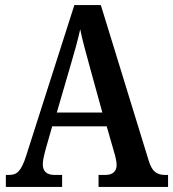

<svg xmlns="http://www.w3.org/2000/svg" viewBox="-20 -734 680 754"><path d="M3 0H224V-47H194C162 -47 148 -63 148 -89C148 -106 155 -131 159 -147L185 -238H399L428 -137C433 -121 438 -100 438 -86C438 -60 421 -47 394 -47H367V0H640V-47H629C596 -47 577 -60 564 -103L376 -714H272L83 -123C63 -60 46 -47 15 -47H3ZM203 -292 259 -484C273 -531 286 -578 295 -619C303 -578 317 -529 331 -477L382 -292Z"/></svg>

Font: Noto Serif Tamil Condensed SemiBold
Style: Regular
Weight: 600
Width: 3
Designer: Indian Type Foundry, Tom Grace, and the Monotype Design Team
Foundry: Monotype Imaging Inc.
Version: Version 2.004